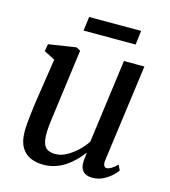

<svg xmlns="http://www.w3.org/2000/svg" viewBox="-109 -803 799 901"><g transform="rotate(15 291.0 -353.0)"><path d="M183.5 10Q149.5 10 121.5 -2Q93.5 -14 76.8 -42Q60 -70 59.5 -118Q59.5 -135 61.2 -156.2Q63 -177.5 65.8 -201.2Q68.5 -225 71.5 -248.5Q74.5 -272 78 -293L106.5 -479.5L53 -507L59.5 -542L192.5 -562.5L213 -551.5L178 -289.5Q175.5 -268.5 172.5 -247.5Q169.5 -226.5 166.8 -206.8Q164 -187 162.5 -168.5Q161 -150 161 -134Q161 -102 168.5 -84.2Q176 -66.5 190.8 -59.8Q205.5 -53 225.5 -53Q251.5 -53 278.2 -67.2Q305 -81.5 329 -104Q353 -126.5 369.5 -151.5L424 -558H523.5L460 -87.5Q457.5 -69 461.8 -60.2Q466 -51.5 475 -51.5Q484.5 -51.5 496.2 -58.2Q508 -65 526 -82L538 -56.5Q533.5 -48.5 517.2 -32.8Q501 -17 476.5 -3.8Q452 9.5 421.5 9.5Q390.5 9.5 375.8 -7.5Q361 -24.5 363 -52Q362.5 -54.5 363 -59.2Q363.5 -64 364.2 -70.5Q365 -77 365.8 -83.5Q366.5 -90 367 -95.5L366 -96.5Q351 -76.5 332.2 -57.5Q313.5 -38.5 290.8 -23.2Q268 -8 241.2 1Q214.5 10 183.5 10ZM213 -715.5H465.5L457 -647H204Z"/></g></svg>

Font: Merriweather 28pt
Style: Italic
Weight: 400
Italic angle: -7.8°
Version: Version 2.101